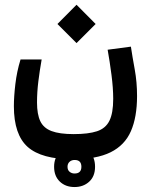

<svg xmlns="http://www.w3.org/2000/svg" viewBox="-20 -481 626 790"><path d="M279.3 174.3Q151.4 174.3 94.2 123.8Q37.1 73.2 37.1 -43.9Q37.1 -83 43.2 -135Q49.3 -187 64.5 -236.3H151.4Q143.1 -189.5 137.7 -145.5Q132.3 -101.6 132.3 -59.6Q132.3 -10.7 145.8 17.6Q159.2 45.9 192.1 58.3Q225.1 70.8 283.2 70.8Q343.3 70.8 378.9 59.1Q414.6 47.4 430.2 15.9Q445.8 -15.6 445.8 -74.2Q445.8 -118.2 438.7 -173.1Q431.6 -228 422.9 -276.4L518.6 -289.1Q524.9 -247.1 534.4 -195.1Q543.9 -143.1 543.9 -85.9Q543.9 1 518.6 58.8Q493.2 116.7 435.1 145.5Q377 174.3 279.3 174.3ZM294.9 -303.7 216.3 -382.3 294.9 -461.4 373.5 -382.3ZM286.6 288.6Q249.5 288.6 226.1 266.1Q202.6 243.7 202.6 205.1Q202.6 167 226.8 144.3Q251 121.6 286.6 121.6Q322.8 121.6 346.9 143.3Q371.1 165 371.1 205.1Q371.1 244.6 346.9 266.6Q322.8 288.6 286.6 288.6ZM286.6 232.9Q314.9 232.9 314.9 205.1Q314.9 177.2 287.1 177.2Q274.4 177.2 266.1 184.8Q257.8 192.4 257.8 205.1Q257.8 218.8 266.4 225.8Q274.9 232.9 286.6 232.9Z"/></svg>

Font: Cascadia Code NF
Style: Regular
Weight: 400
Monospace: yes
Designer: Aaron Bell
Foundry: Saja Typeworks
Version: Version 2404.023; ttfautohint (v1.8.4)